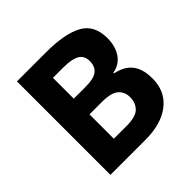

<svg xmlns="http://www.w3.org/2000/svg" viewBox="-182 -875 1037 1037"><g transform="rotate(-45 336.0 -357.0)"><path d="M312 -714Q455 -714 528 -674Q601 -634 601 -533Q601 -472 572.5 -430Q544 -388 491 -379V-374Q527 -367 556 -349Q585 -331 602 -297Q619 -263 619 -207Q619 -110 549 -55Q479 0 357 0H90V-714ZM329 -431Q395 -431 420.5 -452Q446 -473 446 -513Q446 -554 416 -572Q386 -590 321 -590H241V-431ZM241 -311V-125H340Q408 -125 435 -151.5Q462 -178 462 -222Q462 -262 434.5 -286.5Q407 -311 335 -311Z"/></g></svg>

Font: Noto Sans Adlam Unjoined
Style: Regular
Weight: 400
Designer: Mark Jamra, Neil Patel
Foundry: JamraPatel LLC
Version: Version 3.001